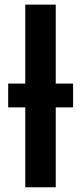

<svg xmlns="http://www.w3.org/2000/svg" viewBox="-20 -792 342 812"><path d="M14.6 -337.9V-438.5H86.9V-772.5H215.8V-438.5H289.1V-337.9H215.8V0H86.9V-337.9Z"/></svg>

Font: Gothic A1
Style: Bold
Weight: 700
Version: Version 2.50